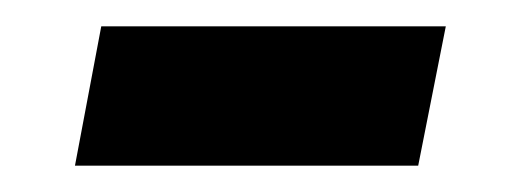

<svg xmlns="http://www.w3.org/2000/svg" viewBox="-20 -314 386 146"><path d="M319 -294 298 -188H37L57 -294Z"/></svg>

Font: Apparatus SIL
Style: Bold Italic
Weight: 700
Italic angle: -11°
Version: Version 1.0